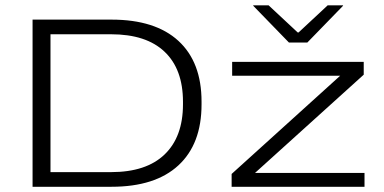

<svg xmlns="http://www.w3.org/2000/svg" viewBox="-20 -714 1468 734"><path d="M155 0V-56H404.5Q539 -56 609.2 -123.5Q679.5 -191 679.5 -315V-325Q679.5 -449.5 609.2 -516.2Q539 -583 404.5 -583H151V-639H406.5Q573.5 -639 662 -557.8Q750.5 -476.5 750.5 -325.5V-315Q750.5 -163.5 662 -81.8Q573.5 0 406.5 0ZM104.5 0V-639H173V0ZM1373.5 -53V0H865.5V-49L1280.5 -424.5H867.5V-477.5H1370.5V-428.5L955 -53ZM1084.5 -551.5 948 -692V-693.5H1007L1118 -590H1121.5L1232.5 -693.5H1291.5V-692L1155 -551.5Z"/></svg>

Font: Anek Latin Expanded Light
Style: Regular
Weight: 300
Width: 7
Designer: Yesha Goshar
Foundry: Ek Type
Version: Version 1.003